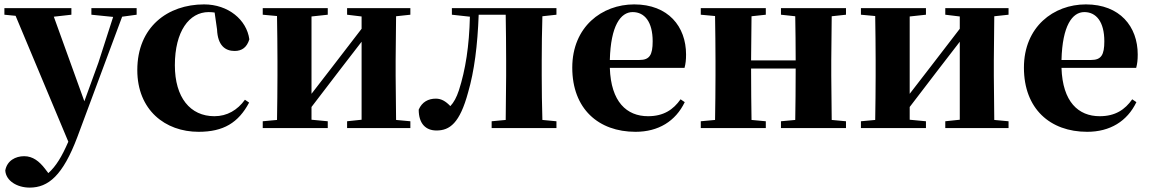

<svg xmlns="http://www.w3.org/2000/svg" viewBox="-27 -583 5232 874"><path d="M389 -516 488 -506 421 -298 357 -122 218 -507 298 -516V-546H-7V-516L44 -511L284 62C255 129 228 174 193 205L177 184C152 152 123 128 83 128C44 128 5 148 -3 193C0 241 52 271 108 271C193 271 259 216 325 41L529 -507L595 -516V-546H389Z M877 17C990 17 1058 -24 1107 -116L1088 -129C1054 -82 1007 -54 949 -54C839 -54 769 -139 769 -286C769 -440 834 -528 923 -528C932 -528 941 -527 950 -526L961 -449C964 -375 999 -351 1041 -351C1075 -351 1097 -368 1108 -404C1096 -493 1012 -563 902 -563C736 -563 598 -460 598 -264C598 -82 725 17 877 17Z M1553 -516 1619 -508V-452L1486 -279L1391 -156V-508L1465 -516V-546H1169V-516L1234 -510C1235 -451 1236 -364 1236 -308V-238C1236 -182 1235 -95 1234 -37L1169 -31V0H1465V-31L1391 -38V-96L1518 -262L1619 -393V-38L1553 -31V0H1841V-31L1776 -37L1774 -238V-308L1776 -509L1841 -516V-546H1553Z M2274 0H2506V-31L2442 -37C2440 -95 2439 -182 2439 -238V-308C2439 -364 2440 -451 2442 -509L2506 -516V-546H2030V-516L2112 -507C2109 -374 2092 -265 2062 -172C2051 -139 2039 -117 2023 -100C2002 -122 1982 -134 1957 -134C1923 -134 1894 -119 1879 -84C1879 -20 1911 11 1960 11C2020 11 2066 -22 2104 -163C2132 -259 2147 -377 2152 -516H2275C2276 -458 2277 -367 2277 -308V-238L2275 -37L2211 -31V0Z M2866 17C2970 17 3048 -31 3090 -118L3071 -131C3038 -84 2994 -54 2923 -54C2826 -54 2754 -119 2749 -274H3089C3094 -293 3096 -310 3096 -335C3096 -462 3015 -563 2860 -563C2713 -563 2578 -461 2578 -275C2578 -88 2697 17 2866 17ZM2749 -310C2753 -466 2798 -528 2853 -528C2907 -528 2944 -484 2944 -395C2944 -333 2930 -310 2884 -310Z M3528 -516 3593 -509C3594 -454 3595 -371 3595 -308H3392L3394 -509L3459 -516V-546H3163V-516L3228 -510C3229 -451 3230 -364 3230 -308V-238C3230 -182 3229 -95 3228 -37L3163 -31V0H3459V-31L3394 -37C3393 -95 3392 -186 3392 -271H3595C3595 -186 3594 -95 3593 -37L3528 -31V0H3824V-31L3759 -37L3757 -238V-308L3759 -509L3824 -516V-546H3528Z M4276 -516 4342 -508V-452L4209 -279L4114 -156V-508L4188 -516V-546H3892V-516L3957 -510C3958 -451 3959 -364 3959 -308V-238C3959 -182 3958 -95 3957 -37L3892 -31V0H4188V-31L4114 -38V-96L4241 -262L4342 -393V-38L4276 -31V0H4564V-31L4499 -37L4497 -238V-308L4499 -509L4564 -516V-546H4276Z M4922 17C5026 17 5104 -31 5146 -118L5127 -131C5094 -84 5050 -54 4979 -54C4882 -54 4810 -119 4805 -274H5145C5150 -293 5152 -310 5152 -335C5152 -462 5071 -563 4916 -563C4769 -563 4634 -461 4634 -275C4634 -88 4753 17 4922 17ZM4805 -310C4809 -466 4854 -528 4909 -528C4963 -528 5000 -484 5000 -395C5000 -333 4986 -310 4940 -310Z"/></svg>

Font: Noto Serif SC Black
Style: Regular
Weight: 900
Designer: Ryoko NISHIZUKA 西塚涼子 (kana & ideographs); Frank Grießhammer (Latin, Greek & Cyrillic); Wenlong ZHANG 张文龙 (bopomofo); San
Foundry: Adobe
Version: Version 2.001;hotconv 1.1.0;makeotfexe 2.6.0